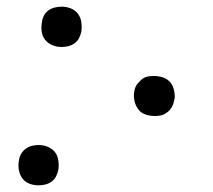

<svg xmlns="http://www.w3.org/2000/svg" viewBox="-20 -548 640 576"><path d="M165 -407Q150 -407 137 -412.5Q124 -418 115.5 -428.5Q107 -439 105 -453.5Q103 -468 106 -482Q107 -492 112 -501.5Q117 -511 125.5 -517Q134 -523 144.5 -525.5Q155 -528 165 -528Q179 -528 192 -523Q205 -518 213.5 -507Q222 -496 224 -481.5Q226 -467 224 -453Q222 -443 217 -433.5Q212 -424 203.5 -418Q195 -412 185 -409.5Q175 -407 165 -407ZM443 -200Q435 -200 425.5 -202Q416 -204 408.5 -208Q401 -212 396 -218.5Q391 -225 387.5 -232.5Q384 -240 382.5 -250.5Q381 -261 382 -268L383 -275Q384 -281 386.5 -287Q389 -293 393.5 -298Q398 -303 402.5 -307.5Q407 -312 413 -315Q419 -318 426.5 -319Q434 -320 438 -320H443Q452 -320 461 -318Q470 -316 477.5 -312Q485 -308 490.5 -301.5Q496 -295 499 -287.5Q502 -280 503.5 -269.5Q505 -259 504 -253L502 -245Q501 -239 498.5 -233Q496 -227 492.5 -222Q489 -217 483.5 -212.5Q478 -208 472 -205Q466 -202 459 -201Q452 -200 448 -200ZM96 8Q81 8 68 3Q55 -2 47 -13Q39 -24 36.5 -38.5Q34 -53 37 -67Q38 -77 43.5 -86.5Q49 -96 57.5 -102Q66 -108 76 -110.5Q86 -113 96 -113Q110 -113 123.5 -107.5Q137 -102 145 -91.5Q153 -81 155 -66.5Q157 -52 155 -38Q153 -28 148 -18.5Q143 -9 134.5 -3Q126 3 116 5.5Q106 8 96 8Z"/></svg>

Font: Iosevka Aile Light
Style: Italic
Weight: 300
Italic angle: -9°
Designer: Belleve Invis
Foundry: Belleve Invis
Version: Version 31.1.0; ttfautohint (v1.8.4)